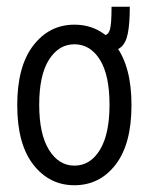

<svg xmlns="http://www.w3.org/2000/svg" viewBox="-20 -540 440 568"><path d="M200 8Q126 8 78.5 -53Q31 -114 31 -229Q31 -344 78.5 -405.5Q126 -467 200 -467Q275 -467 322 -405.5Q369 -344 369 -229Q369 -114 322 -53Q275 8 200 8ZM200 -50Q247 -50 275.5 -96.5Q304 -143 304 -230Q304 -318 275.5 -363.5Q247 -409 200 -409Q154 -409 125 -363.5Q96 -318 96 -230Q96 -143 125 -96.5Q154 -50 200 -50ZM364 -520Q364 -470 358 -440.5Q352 -411 336 -399Q320 -387 288 -387V-436Q300 -436 305 -452Q310 -468 310 -520Z"/></svg>

Font: Inconsolata Condensed
Style: Regular
Weight: 400
Width: 3
Monospace: yes
Designer: Raph Levien, Cyreal, Brenton Simpson
Foundry: Raph Levien, Cyreal, Google
Version: Version 3.000; ttfautohint (v1.8.2.53-6de2)